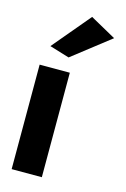

<svg xmlns="http://www.w3.org/2000/svg" viewBox="-119 -825 586 891"><g transform="rotate(15 173.5 -379.5)"><path d="M57 -588 152 -559 333 -700 209 -769ZM176 10V-492H31V10Z"/></g></svg>

Font: Bluebird
Style: SfBdNrw
Weight: 700
Designer: Jasper
Foundry: Cannot Into Space Fonts
Version: Version 0.98